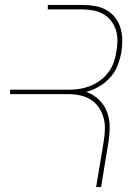

<svg xmlns="http://www.w3.org/2000/svg" viewBox="-20 -755 540 775"><path d="M368 0 399 -186Q403 -211 403.5 -235Q404 -259 397.5 -281.5Q391 -304 378 -322.5Q365 -341 346 -353Q327 -365 303.5 -370Q280 -375 256 -375H21V-393H259Q281 -393 302.5 -396.5Q324 -400 345.5 -408.5Q367 -417 386 -431.5Q405 -446 418.5 -464.5Q432 -483 439.5 -504.5Q447 -526 450 -548Q454 -570 454 -592.5Q454 -615 447.5 -635Q441 -655 428 -671.5Q415 -688 396.5 -698.5Q378 -709 356 -713Q334 -717 312 -717H173V-735H315Q340 -735 364.5 -730.5Q389 -726 409.5 -714.5Q430 -703 444.5 -684.5Q459 -666 466 -643Q473 -620 473.5 -595Q474 -570 470 -545Q465 -518 455 -491.5Q445 -465 425.5 -443Q406 -421 380.5 -406Q355 -391 328 -384Q357 -374 378.5 -353.5Q400 -333 411 -305.5Q422 -278 422.5 -246.5Q423 -215 418 -183L388 0Z"/></svg>

Font: Iosevka Term Curly Thin
Style: Italic
Weight: 100
Italic angle: -9°
Designer: Belleve Invis
Foundry: Belleve Invis
Version: Version 32.3.0